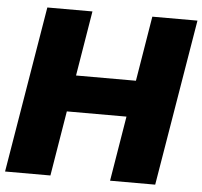

<svg xmlns="http://www.w3.org/2000/svg" viewBox="-63 -782 881 836"><g transform="rotate(5 377.5 -364.0)"><path d="M-10.7 0 110.4 -727.5H307.6L260.7 -443.4H522.5L569.3 -727.5H766.6L645.5 0H448.2L495.1 -284.2H234.4L187.5 0Z"/></g></svg>

Font: Inter Tight Black
Style: Italic
Weight: 900
Italic angle: -9.39999°
Designer: Rasmus Andersson
Foundry: rsms
Version: Version 3.004; ttfautohint (v1.8.4.7-5d5b)